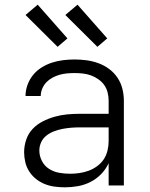

<svg xmlns="http://www.w3.org/2000/svg" viewBox="-20 -792 640 820"><path d="M257 8Q235 8 213 5Q191 2 171 -6Q151 -14 134 -27.5Q117 -41 105 -59.5Q93 -78 88 -99.5Q83 -121 83 -142Q83 -169 92 -195.5Q101 -222 119.5 -241.5Q138 -261 162.5 -273.5Q187 -286 213.5 -293.5Q240 -301 267 -303.5Q294 -306 321 -306H444V-362Q444 -380 439.5 -397.5Q435 -415 425 -429Q415 -443 400 -453.5Q385 -464 368.5 -470Q352 -476 334 -478Q316 -480 298 -480Q282 -480 266 -478.5Q250 -477 234 -472.5Q218 -468 203.5 -460Q189 -452 178 -440.5Q167 -429 160.5 -413.5Q154 -398 154 -382H89Q89 -382 89 -382Q89 -382 89 -382Q89 -406 97.5 -429.5Q106 -453 121.5 -472Q137 -491 158 -504Q179 -517 202 -524.5Q225 -532 249.5 -535Q274 -538 298 -538Q324 -538 350 -534.5Q376 -531 400.5 -522Q425 -513 446 -497.5Q467 -482 481.5 -460.5Q496 -439 502.5 -413.5Q509 -388 509 -362V0H444V-95Q432 -69 412 -48.5Q392 -28 366.5 -15Q341 -2 313 3Q285 8 257 8ZM279 -50Q300 -50 320 -53Q340 -56 359 -63Q378 -70 395 -82.5Q412 -95 423 -111.5Q434 -128 439 -148.5Q444 -169 444 -189V-248H321Q302 -248 283.5 -246.5Q265 -245 247 -241.5Q229 -238 211.5 -231.5Q194 -225 179 -213.5Q164 -202 156 -185Q148 -168 148 -149Q148 -126 159 -104.5Q170 -83 190 -70.5Q210 -58 233 -54Q256 -50 279 -50ZM396 -592 259 -728 311 -772 438 -628ZM226 -592 89 -728 141 -772 268 -628Z"/></svg>

Font: Iosevka Curly Light Extended
Style: Regular
Weight: 300
Width: 7
Monospace: yes
Designer: Belleve Invis
Foundry: Belleve Invis
Version: Version 11.1.0; ttfautohint (v1.8.3)